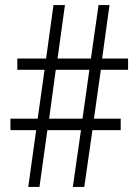

<svg xmlns="http://www.w3.org/2000/svg" viewBox="-20 -734 543 754"><path d="M376 -460 349 -268H454V-223H343L311 0H266L298 -223H166L135 0H91L122 -223H21V-268H128L155 -460H48V-504H161L190 -714H235L206 -504H337L367 -714H410L381 -504H483V-460ZM173 -268H304L331 -460H199Z"/></svg>

Font: Noto Sans Condensed Light
Style: Regular
Weight: 300
Width: 3
Designer: Monotype Design Team
Foundry: Monotype Imaging Inc.
Version: Version 2.013; ttfautohint (v1.8.4.7-5d5b)